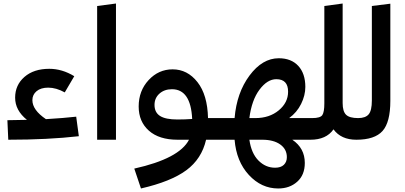

<svg xmlns="http://www.w3.org/2000/svg" viewBox="-20 -794 2299 1091"><path d="M413 -131 428 -20Q253 0 27 0L22 -111Q59 -111 133 -113Q66 -167 66 -239Q66 -311 119 -357Q172 -403 260 -403Q333 -403 402 -361L348 -269Q299 -296 254 -296Q212 -296 188 -276Q164 -256 164 -225Q164 -169 241 -117Q342 -123 413 -131Z M639 0H532V-760L639 -774Z M1266 -57 1246 0H1151Q1126 109 1038.5 173.5Q951 238 781 277L743 164Q999 107 1054 0H989Q884 0 826 -51.5Q768 -103 768 -189Q768 -278 824.5 -339Q881 -400 961 -400Q1045 -400 1102 -327.5Q1159 -255 1162 -123H1256ZM988 -115Q1033 -115 1072 -118Q1064 -287 957 -287Q914 -287 886 -262Q858 -237 858 -198Q858 -155 889.5 -135Q921 -115 988 -115Z M1764 -57 1744 0H1641Q1712 48 1712 132Q1712 200 1669 238.5Q1626 277 1561 277Q1465 277 1394 200Q1323 123 1313 0H1246L1226 -56L1256 -123H1313Q1325 -267 1398 -365Q1471 -463 1564 -463Q1635 -463 1675 -419.5Q1715 -376 1715 -300Q1715 -252 1691 -203.5Q1667 -155 1623 -123H1754ZM1550 -344Q1499 -344 1454.5 -284.5Q1410 -225 1397 -123H1431Q1511 -123 1564 -167Q1617 -211 1617 -273Q1617 -344 1550 -344ZM1543 159Q1576 159 1593 142.5Q1610 126 1610 99Q1610 54 1572.5 27Q1535 0 1470 0H1397Q1408 77 1448.5 118Q1489 159 1543 159Z M2015 -123 2025 -58 2005 0Q1918 0 1875 -59Q1834 0 1744 0L1724 -57L1754 -123Q1800 -123 1811.5 -140Q1823 -157 1823 -207V-760L1927 -774V-208Q1927 -161 1946.5 -142Q1966 -123 2015 -123Z M2005 0 1985 -57 2015 -123Q2057 -123 2075 -144.5Q2093 -166 2093 -223V-760L2198 -773V-221Q2198 -99 2153.5 -49.5Q2109 0 2005 0Z"/></svg>

Font: FiraGO Medium
Style: Regular
Weight: 500
Designer: bBox Type
Foundry: bBox Type GmbH
Version: Version 1.001;PS 001.001;hotconv 1.0.88;makeotf.lib2.5.64775